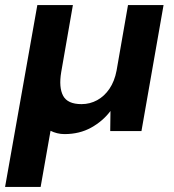

<svg xmlns="http://www.w3.org/2000/svg" viewBox="-38 -516 687 756"><path d="M-18 220 109 -496H249L203 -232Q193 -172 210.5 -139Q228 -106 283 -106Q316 -106 344.5 -121.5Q373 -137 393 -166.5Q413 -196 421 -238L466 -496H606L519 0H396L397 -79Q367 -39 321 -13.5Q275 12 216 12Q201 12 187 8.5Q173 5 161 -1L122 220Z"/></svg>

Font: DM Sans 16pt ExtraBold
Style: Italic
Weight: 800
Italic angle: -10°
Version: Version 4.004;gftools[0.9.30]